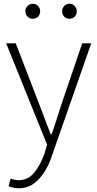

<svg xmlns="http://www.w3.org/2000/svg" viewBox="-20 -761 519 1023"><path d="M80 242Q65 242 51 239Q37 236 26 231L37 190Q45 194 56.5 196.5Q68 199 80 199Q130 199 163 158Q196 117 217 57L231 10L13 -530H64L193 -195Q206 -161 221 -121.5Q236 -82 250 -46H255Q268 -81 280.5 -121Q293 -161 304 -195L418 -530H466L257 68Q243 112 219 151.5Q195 191 161 216.5Q127 242 80 242ZM155 -661Q138 -661 126.5 -672.5Q115 -684 115 -701Q115 -717 126.5 -729Q138 -741 155 -741Q172 -741 183 -729Q194 -717 194 -701Q194 -684 183 -672.5Q172 -661 155 -661ZM350 -661Q333 -661 322 -672.5Q311 -684 311 -701Q311 -717 322 -729Q333 -741 350 -741Q367 -741 378 -729Q389 -717 389 -701Q389 -684 378 -672.5Q367 -661 350 -661Z"/></svg>

Font: Noto Sans SC ExtraLight
Style: Regular
Weight: 250
Designer: Ryoko NISHIZUKA 西塚涼子 (kana, bopomofo & ideographs); Paul D. Hunt (Latin, Greek & Cyrillic); Sandoll Communications 산돌커뮤니
Foundry: Adobe
Version: Version 2.004-H2;hotconv 1.0.118;makeotfexe 2.5.65603